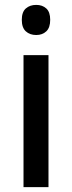

<svg xmlns="http://www.w3.org/2000/svg" viewBox="-20 -815 294 784"><path d="M128 -795Q153 -795 169 -780.5Q185 -766 185 -734Q185 -702 169 -687Q153 -672 128 -672Q102 -672 85.5 -687Q69 -702 69 -734Q69 -766 85.5 -780.5Q102 -795 128 -795ZM178 -590V-51H76V-590Z"/></svg>

Font: Noto Sans Tamil UI SemiCondensed Medium
Style: Regular
Weight: 500
Width: 4
Designer: Jelle Bosma - Monotype Design Team
Foundry: Monotype Imaging Inc.
Version: Version 2.004; ttfautohint (v1.8.4.7-5d5b)